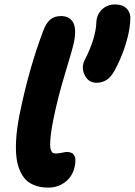

<svg xmlns="http://www.w3.org/2000/svg" viewBox="-20 -832 606 863"><path d="M414.1 -460Q377.4 -460 360.6 -494.6Q343.8 -529.3 360.8 -562Q410.6 -659.7 413.1 -731.9Q414.6 -767.1 438.5 -789.6Q462.4 -812 497.1 -812Q529.3 -812 546.9 -795.9Q564.5 -779.8 565.9 -754.9Q566.4 -704.1 546.6 -638.4Q526.9 -572.8 494.1 -513.2Q465.3 -460 414.1 -460ZM198.2 11.2Q178.7 11.2 162.6 8.5Q146.5 5.9 127.4 -2.7Q108.4 -11.2 94.7 -25.4Q81.1 -39.6 69.8 -64.5Q58.6 -89.4 54.2 -123Q49.8 -156.7 52.7 -206.3Q55.7 -255.9 67.9 -316.9Q109.9 -524.4 174.8 -694.8Q187.5 -729 206.3 -744.4Q225.1 -759.8 253.9 -759.8Q293.5 -759.8 309.1 -730.2Q324.7 -700.7 312 -640.1Q306.2 -612.3 272.9 -502.7Q239.7 -393.1 220.2 -296.9Q211.9 -255.9 208.5 -226.8Q205.1 -197.8 205.3 -181.4Q205.6 -165 209.5 -156Q213.4 -147 218.3 -144.5Q223.1 -142.1 231 -142.1Q243.2 -142.1 258.8 -145.5Q274.4 -148.9 280.8 -148.9Q330.1 -148.9 315.9 -84Q307.1 -40.5 274.2 -14.6Q241.2 11.2 198.2 11.2Z"/></svg>

Font: Shantell Sans Normal
Style: Bold Italic
Weight: 700
Italic angle: -11.31°
Designer: Stephen Nixon, Anya Danilova, Shantell Martin
Foundry: Arrow Type
Version: Version 1.006;[559af2be0]